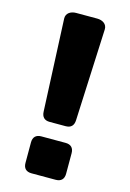

<svg xmlns="http://www.w3.org/2000/svg" viewBox="-117 -825 600 883"><g transform="rotate(15 182.5 -383.0)"><path d="M85.9 -726.6 105.5 -289.1C106.4 -263.7 119.1 -250 144.5 -250H220.7C246.1 -250 258.8 -263.7 259.8 -289.1L279.3 -726.6C280.3 -752 258.3 -765.6 232.9 -765.6H132.3C106.9 -765.6 85 -752 85.9 -726.6ZM125 0H240.2C265.6 0 279.3 -13.7 279.3 -39.1V-136.7C279.3 -162.1 265.6 -175.8 240.2 -175.8H125C99.6 -175.8 85.9 -162.1 85.9 -136.7V-39.1C85.9 -13.7 99.6 0 125 0Z"/></g></svg>

Font: Gyrotrope Black
Style: Regular
Weight: 900
Designer: David Moles
Version: Version 1.003;Glyphs 3.3.1 (3343)